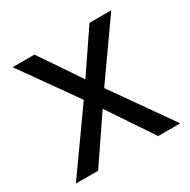

<svg xmlns="http://www.w3.org/2000/svg" viewBox="-121 -613 716 725"><g transform="rotate(-30 237.5 -250.0)"><path d="M194 -259 23 -500H118L238 -323L358 -500H453L283 -259L465 0H369L239 -194L107 0H10Z"/></g></svg>

Font: Oak Sans
Style: Regular
Weight: 400
Designer: Erik Kennedy, Walven
Foundry: Erik Kennedy, Walven
Version: Version 1.000